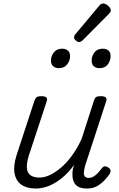

<svg xmlns="http://www.w3.org/2000/svg" viewBox="-20 -1068 687 1104"><path d="M185 16Q134 16 102.5 -6.5Q71 -29 63.5 -72.5Q56 -116 76 -178L178 -489Q184 -505 192 -510Q200 -515 216 -515Q239 -515 246.5 -507.5Q254 -500 248 -484L145 -171Q133 -131 134.5 -103.5Q136 -76 154 -61.5Q172 -47 207 -47Q236 -47 266.5 -61.5Q297 -76 329.5 -103Q362 -130 392.5 -171.5Q423 -213 449 -268L520 -489Q525 -505 533 -510Q541 -515 557 -515Q581 -515 588.5 -507.5Q596 -500 590 -484L469 -114Q464 -94 462.5 -78.5Q461 -63 467.5 -54Q474 -45 490 -45Q504 -45 518 -53Q532 -61 544 -74.5Q556 -88 565 -100Q570 -108 579 -111Q588 -114 601 -106Q614 -98 615.5 -89Q617 -80 612 -70Q600 -52 581 -31.5Q562 -11 537.5 2.5Q513 16 481 16Q452 16 434.5 8Q417 0 408 -15.5Q399 -31 397 -51.5Q395 -72 399 -97L406 -120Q380 -84 351.5 -58Q323 -32 294.5 -15.5Q266 1 238.5 8.5Q211 16 185 16ZM317 -676Q299 -676 286 -687Q273 -698 273 -720Q273 -745 289.5 -766.5Q306 -788 338 -788Q357 -788 370 -777.5Q383 -767 383 -745Q383 -720 366.5 -698Q350 -676 317 -676ZM552 -676Q532 -676 519.5 -687Q507 -698 507 -720Q507 -745 523 -766.5Q539 -788 571 -788Q591 -788 603.5 -777.5Q616 -767 616 -745Q616 -720 600 -698Q584 -676 552 -676ZM434 -826Q427 -826 416.5 -834.5Q406 -843 406 -852Q406 -858 408 -863Q410 -868 415 -873L548 -1032Q555 -1041 561 -1044.5Q567 -1048 574 -1048Q582 -1048 592 -1042Q602 -1036 609.5 -1027Q617 -1018 617 -1008Q617 -1002 614 -997.5Q611 -993 606 -988L458 -839Q446 -826 434 -826Z"/></svg>

Font: Playwrite CO Light
Style: Regular
Weight: 300
Version: Version 1.002